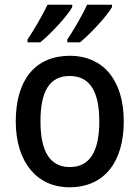

<svg xmlns="http://www.w3.org/2000/svg" viewBox="-20 -786 593 816"><path d="M456 -756V-766H350C333 -727 294 -660 266 -618V-606H320C364 -642 435 -718 456 -756ZM287 -756V-766H182C163 -726 126 -661 97 -618V-606H151C198 -644 266 -718 287 -756ZM506 -270C506 -450 414 -549 278 -549C130 -549 47 -447 47 -270C47 -97 137 10 275 10C423 10 506 -97 506 -270ZM152 -270C152 -396 189 -463 276 -463C363 -463 402 -396 402 -270C402 -145 363 -76 277 -76C190 -76 152 -146 152 -270Z"/></svg>

Font: Noto Sans Gujarati SemiCondensed Medium
Style: Regular
Weight: 500
Width: 4
Designer: Jelle Bosma - Monotype Design Team, Universal Thirst
Foundry: Monotype Imaging Inc.
Version: Version 2.106